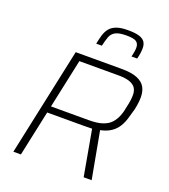

<svg xmlns="http://www.w3.org/2000/svg" viewBox="-162 -1034 1011 1150"><g transform="rotate(20 343.5 -459.5)"><path d="M58 0 205 -688H498Q561 -688 597.5 -673Q634 -658 649 -631Q664 -604 664 -568Q664 -556 663 -542.5Q662 -529 659.5 -515Q657 -501 654 -487Q645 -454 636 -424Q627 -394 611.5 -369Q596 -344 570 -326Q544 -308 502 -299L557 0H506L454 -291Q441 -291 428 -290.5Q415 -290 401 -290H168L106 0ZM177 -332H418Q472 -332 505.5 -343.5Q539 -355 558 -376Q577 -397 588 -425Q599 -453 605 -489Q610 -510 612.5 -529Q615 -548 615 -564Q615 -589 604 -607Q593 -625 566 -635Q539 -645 493 -645H244ZM303 -778Q309 -809 316.5 -834.5Q324 -860 339 -879Q354 -898 381.5 -908.5Q409 -919 455 -919Q503 -919 528.5 -910.5Q554 -902 564 -886Q574 -870 574 -848Q574 -832 571.5 -814.5Q569 -797 564 -778H528Q532 -796 534.5 -810Q537 -824 537 -837Q537 -862 521 -874Q505 -886 457 -886Q411 -886 388 -874Q365 -862 356 -838Q347 -814 339 -778Z"/></g></svg>

Font: Saira Thin ExtraLight
Style: Italic
Weight: 250
Italic angle: -12°
Version: Version 1.101